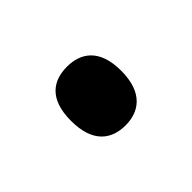

<svg xmlns="http://www.w3.org/2000/svg" viewBox="-43 -507 303 303"><g transform="rotate(-45 109.0 -355.5)"><path d="M109 -290C139 -290 165 -307 165 -356C165 -405 139 -421 109 -421C78 -421 53 -405 53 -356C53 -307 78 -290 109 -290Z"/></g></svg>

Font: Noto Serif Ethiopic ExtraCondensed Medium
Style: Regular
Weight: 500
Width: 2
Designer: Monotype Design Team
Foundry: Monotype Imaging Inc.
Version: Version 2.102